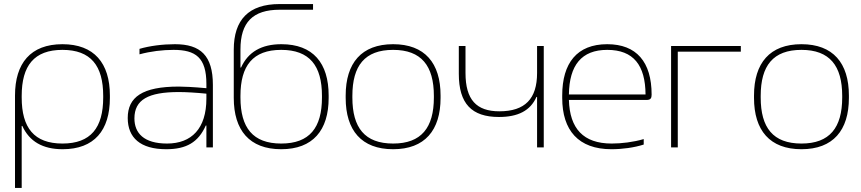

<svg xmlns="http://www.w3.org/2000/svg" viewBox="-20 -727 4248 947"><path d="M522 -244V-256C522 -416 444 -509 288 -509C131 -509 54 -415 54 -256V200H87V-106H90C125 -29 191 9 289 9C445 9 522 -84 522 -244ZM87 -246V-254C87 -403 148 -481 288 -481C428 -481 489 -403 489 -254V-246C489 -97 428 -19 288 -19C148 -19 87 -97 87 -246Z M843 -509C783 -509 719 -501 668 -486V-459C723 -474 782 -481 836 -481C945 -481 998 -443 998 -313V-292C933 -298 885 -300 862 -300C682 -300 610 -248 610 -145C610 -48 672 9 800 9C899 9 958 -25 995 -108H998V0H1030V-308C1030 -453 969 -509 843 -509ZM643 -143C643 -235 711 -273 862 -273C898 -273 948 -270 998 -265V-241C998 -93 925 -19 804 -19C689 -19 643 -71 643 -143Z M1601 -244V-256C1601 -416 1524 -509 1368 -509C1270 -509 1204 -471 1169 -394H1166V-483C1166 -617 1227 -679 1360 -679H1524V-707H1359C1206 -707 1133 -629 1133 -482V-244C1133 -85 1210 9 1367 9C1523 9 1601 -84 1601 -244ZM1166 -246V-254C1166 -403 1227 -481 1367 -481C1507 -481 1568 -403 1568 -254V-246C1568 -97 1507 -19 1367 -19C1227 -19 1166 -97 1166 -246Z M1685 -256V-244C1685 -84 1763 9 1919 9C2075 9 2153 -84 2153 -244V-256C2153 -416 2075 -509 1919 -509C1763 -509 1685 -416 1685 -256ZM1718 -246V-254C1718 -403 1779 -481 1919 -481C2058 -481 2120 -403 2120 -254V-246C2120 -97 2058 -19 1919 -19C1779 -19 1718 -97 1718 -246Z M2662 0V-500H2629V-367C2629 -240 2570 -178 2443 -178C2330 -178 2276 -235 2276 -367V-500H2243V-363C2243 -216 2306 -150 2441 -150C2535 -150 2596 -181 2626 -249H2629V0Z M3194 -260C3194 -422 3119 -509 2975 -509C2826 -509 2753 -416 2753 -256V-244C2753 -84 2833 9 2996 9C3050 9 3108 1 3155 -14V-41C3104 -26 3046 -19 2997 -19C2857 -19 2790 -93 2786 -234H3169C3189 -234 3194 -243 3194 -260ZM2786 -261C2788 -405 2848 -481 2975 -481C3105 -481 3163 -405 3164 -261Z M3290 0H3323V-472H3634V-500H3290Z M3699 -256V-244C3699 -84 3777 9 3933 9C4089 9 4167 -84 4167 -244V-256C4167 -416 4089 -509 3933 -509C3777 -509 3699 -416 3699 -256ZM3732 -246V-254C3732 -403 3793 -481 3933 -481C4072 -481 4134 -403 4134 -254V-246C4134 -97 4072 -19 3933 -19C3793 -19 3732 -97 3732 -246Z"/></svg>

Font: LT Wave Text Thin
Style: Regular
Weight: 100
Designer: Daniel Lyons
Version: Version 2.5 (Glyphs App)